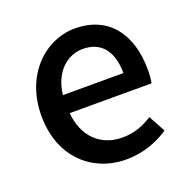

<svg xmlns="http://www.w3.org/2000/svg" viewBox="-107 -669 780 787"><g transform="rotate(-20 282.5 -275.5)"><path d="M316 13C388 13 451 -11 502 -45L462 -118C422 -92 380 -77 331 -77C236 -77 170 -140 161 -245H518C521 -258 523 -281 523 -303C523 -459 445 -564 299 -564C170 -564 48 -453 48 -274C48 -93 167 13 316 13ZM160 -324C171 -421 232 -474 301 -474C381 -474 424 -419 424 -324Z"/></g></svg>

Font: Genne Gothic Medium
Style: Regular
Weight: 500
Designer: Ryoko NISHIZUKA (kana & ideographs); Paul D. Hunt (Latin, Greek & Cyrillic); Wenlong ZHANG (bopomofo); Sandoll Communica
Foundry: Adobe Systems Incorporated
Version: Version 1.004;PS 1.004;hotconv 16.6.51;makeotf.lib2.5.65220